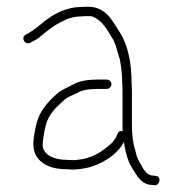

<svg xmlns="http://www.w3.org/2000/svg" viewBox="-20 -508 545 572"><path d="M298 -271H271C242.2 -271 217.7 -267.2 199 -257C183.4 -248.3 162.1 -240.1 149 -228C123 -204.3 99.3 -179.5 89 -141C85.2 -126.8 77 -86.4 80 -70C83.7 -25.6 126.5 -4 175 -4C183.7 -3.3 193 -3 203 -3C222.7 -4.3 242.2 -7.6 258.5 -13.5C294.2 -26.3 332.4 -51.7 349 -85L351 -73C354.7 -54.7 359.2 -34.5 367 -19L375 -5C388.2 14.9 401.4 43 434 43L441 44C457.6 44 461.2 16 443 16L436 15C421.8 15 413.1 4.1 407 -5C400.4 -18.3 392 -29 387 -44L383 -60C375.7 -81.9 373 -108.9 373 -136V-233C373 -242.3 372.7 -251.7 372 -261C372 -318.3 361.5 -373.1 338 -410C315.6 -443.6 297.4 -488 242 -488C233.3 -488 225 -487.7 217 -487C209 -487 200.7 -486 192 -484C149.6 -474.9 119.3 -451.2 91 -427L77 -417C71.7 -412.8 64 -408.5 57 -405C40.7 -396.8 54 -371.8 71 -381C78.7 -385.4 86.3 -389.2 94 -394C112.9 -409.8 136.4 -429.7 159 -441L177 -450C189.2 -454.9 203.8 -459 219 -459C226.3 -459.7 234 -460 242 -460C248 -460 252.3 -459.7 255 -459C284.5 -447.2 298.2 -421.3 314 -395C321.9 -384.5 327.1 -365.3 331 -351L337 -331C341.3 -309.4 344 -286.5 344 -261C344.7 -251.7 345 -242.3 345 -233V-117C337.7 -119 332.7 -116.3 330 -109L325 -98C322.3 -92.7 318.3 -87.3 313 -82C283.6 -55.5 255.3 -35 203 -31C193 -31 184 -31.3 176 -32C143.9 -32 111 -44.7 107 -73C107 -87.8 112.5 -121.6 116 -133C123.8 -166.7 145.8 -187 168 -207C178.2 -218.5 198.6 -225.3 212 -232C225.8 -240.6 248.9 -243 271 -243H298C305.1 -243 312 -249.6 312 -257C312 -264.4 305.1 -271 298 -271Z"/></svg>

Font: HoneyBee
Style: XLit
Weight: 200
Foundry: Cannot Into Space Fonts
Version: Version 0.89